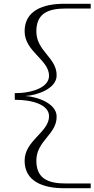

<svg xmlns="http://www.w3.org/2000/svg" viewBox="-20 -773 499 1014"><path d="M58 -281V-246C152 -246 239 -220 239 -159C239 -74 110 -32 110 76C110 186 209 221 318 221H459V196H328C233 196 172 170 172 75C172 -31 283 -64 279 -161C276 -226 180 -262 114 -266C180 -270 276 -306 279 -371C283 -468 172 -501 172 -607C172 -702 233 -728 328 -728H459V-753H318C209 -753 110 -718 110 -608C110 -500 239 -458 239 -373C239 -312 152 -281 58 -281Z"/></svg>

Font: Sprat Extended
Style: Regular
Weight: 400
Width: 9
Designer: Ethan Nakache
Foundry: Collletttivo
Version: Version 2.000;Glyphs 3.2 (3217)